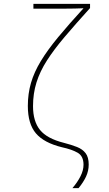

<svg xmlns="http://www.w3.org/2000/svg" viewBox="-20 -780 570 1000"><path d="M357 200Q383 170 399 138.5Q415 107 415 78Q415 33 384.5 15.5Q354 -2 303 -13Q209 -36 167 -85.5Q125 -135 125 -228Q125 -292 141.5 -348.5Q158 -405 193 -462.5Q228 -520 283 -586.5Q338 -653 415 -737Q391 -736 368.5 -735.5Q346 -735 323 -735H154V-760H449V-738Q373 -654 317 -588Q261 -522 224.5 -465Q188 -408 170 -350.5Q152 -293 152 -227Q152 -148 188.5 -103Q225 -58 313 -36Q352 -26 381 -14.5Q410 -3 426 18Q442 39 442 77Q442 110 428 140Q414 170 389 200Z"/></svg>

Font: Noto Sans Mono Condensed Thin
Style: Regular
Weight: 100
Width: 3
Designer: Monotype Design Team
Foundry: Monotype Imaging Inc.
Version: Version 2.014; ttfautohint (v1.8.4.7-5d5b)